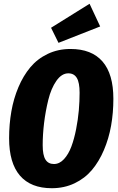

<svg xmlns="http://www.w3.org/2000/svg" viewBox="-20 -970 620 1008"><path d="M450.2 -950.2 505.9 -831.1 287.1 -745.1 248 -824.2ZM350.1 -712.9Q460.9 -712.9 518.1 -647.2Q575.2 -581.5 575.2 -451.2Q575.2 -377.4 563.2 -310.1Q551.3 -242.7 525.6 -182.4Q500 -122.1 462.9 -77.9Q425.8 -33.7 371.6 -7.8Q317.4 18.1 252 18.1Q141.6 18.1 84.7 -48.1Q27.8 -114.3 27.8 -244.1Q27.8 -317.4 39.6 -384.8Q51.3 -452.1 76.7 -512.2Q102.1 -572.3 139.2 -616.7Q176.3 -661.1 230.5 -687Q284.7 -712.9 350.1 -712.9ZM338.9 -585Q303.7 -585 276.1 -545.7Q248.5 -506.3 233.6 -445.8Q218.8 -385.3 211.4 -324.2Q204.1 -263.2 204.1 -208Q204.1 -155.3 218.8 -132.1Q233.4 -108.9 263.2 -108.9Q292.5 -108.9 316.2 -134.8Q339.8 -160.6 354.7 -200.7Q369.6 -240.7 379.6 -291.7Q389.6 -342.8 393.8 -390.6Q397.9 -438.5 397.9 -482.9Q397.9 -536.6 383.3 -560.8Q368.7 -585 338.9 -585Z"/></svg>

Font: Fira Sans Compressed ExtraBold
Style: Italic
Weight: 800
Width: 3
Italic angle: -8°
Designer: Carrois Corporate & Edenspiekermann AG
Foundry: Carrois Corporate GbR & Edenspiekermann AG
Version: Version 4.203;PS 004.203;hotconv 1.0.88;makeotf.lib2.5.64775